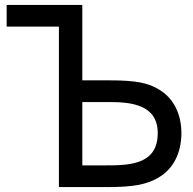

<svg xmlns="http://www.w3.org/2000/svg" viewBox="-20 -759 782 779"><path d="M314 -88V-345H422C511 -345 620 -335 620 -219C620 -88 500 -88 403 -88ZM219 0H418C518 0 575 -10 622 -38C682 -72 716 -137 716 -219C716 -296 684 -360 628 -394C583 -423 530 -433 425 -433H314V-739H7V-651H219Z"/></svg>

Font: Involve Medium
Style: Regular
Weight: 500
Designer: Stefan Peev
Foundry: Context Ltd.
Version: Version 1.001